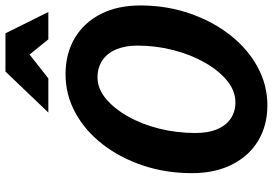

<svg xmlns="http://www.w3.org/2000/svg" viewBox="-168 -822 999 703"><g transform="rotate(-90 331.5 -470.5)"><path d="M297 9Q224 9 168 -24.5Q112 -58 80.5 -120.5Q49 -183 49 -267Q49 -363 77 -446.5Q105 -530 154.5 -594Q204 -658 270 -694Q336 -730 411 -730Q487 -730 544 -696Q601 -662 632.5 -599.5Q664 -537 663 -450Q662 -356 633 -273Q604 -190 554 -126.5Q504 -63 438 -27Q372 9 297 9ZM308 -108Q350 -108 387 -138Q424 -168 453.5 -219.5Q483 -271 499.5 -335Q516 -399 516 -466Q516 -512 502 -545Q488 -578 461.5 -595.5Q435 -613 400 -613Q359 -613 322.5 -583Q286 -553 257 -502Q228 -451 212 -387Q196 -323 196 -254Q196 -208 209.5 -175.5Q223 -143 248.5 -125.5Q274 -108 308 -108ZM271 -793 421 -950H561L639 -793H539L440 -915H551L396 -793Z"/></g></svg>

Font: Instrument Sans SemiCondensed
Style: Bold Italic
Weight: 700
Width: 4
Italic angle: -13°
Designer: Rodrigo Fuenzalida
Foundry: fragTYPE
Version: Version 1.000;gftools[0.9.28]